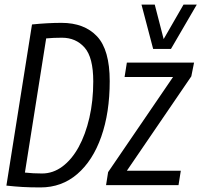

<svg xmlns="http://www.w3.org/2000/svg" viewBox="-20 -810 881 840"><path d="M157 10Q112 10 78 8Q44 6 8 2L120 -703Q189 -710 249 -710Q349 -710 404.5 -651Q460 -592 460 -455Q460 -317 423 -212Q386 -107 318 -48.5Q250 10 157 10ZM164 -51Q212 -51 253 -81.5Q294 -112 324 -166.5Q354 -221 371 -294.5Q388 -368 388 -454Q388 -559 350 -602Q312 -645 251 -645Q214 -645 182 -642L89 -55Q109 -53 125.5 -52Q142 -51 164 -51ZM444 0 453 -57 737 -473H525L535 -536H829L817 -476L535 -63H771L761 0ZM841 -790 728 -596H650L599 -790H657L696 -639L783 -790Z"/></svg>

Font: Georama SemiCondensed
Style: Italic
Weight: 400
Width: 4
Italic angle: -9°
Designer: Jean-Baptiste Levee
Foundry: Production Type
Version: Version 1.000